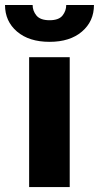

<svg xmlns="http://www.w3.org/2000/svg" viewBox="-58 -761 402 781"><path d="M225.6 -528.3V0H60.5V-528.3ZM211.4 -740.7H324.2Q324.2 -674.3 275.4 -632.6Q226.6 -590.8 143.6 -590.8Q60.1 -590.8 11.2 -632.6Q-37.6 -674.3 -37.6 -740.7H74.7Q74.7 -716.8 90.3 -697.8Q106 -678.7 143.6 -678.7Q181.2 -678.7 196.3 -697.8Q211.4 -716.8 211.4 -740.7Z"/></svg>

Font: Vazirmatn RD UI Black
Style: Regular
Weight: 900
Designer: Saber Rastikerdar
Foundry: Saber Rastikerdar
Version: Version 33.003